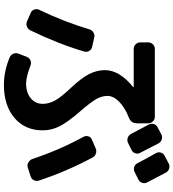

<svg xmlns="http://www.w3.org/2000/svg" viewBox="31 -898 937 1040"><g transform="rotate(90 500.0 -377.5)"><path d="M431.6 -49.8Q480.5 -49.8 511.2 -74.7Q542 -99.6 542 -139.6Q542 -173.8 523.9 -206.5Q505.9 -239.3 455.1 -293Q403.3 -347.7 381.3 -390.1Q359.4 -432.6 359.4 -476.6Q359.4 -555.7 451.2 -629.9Q452.1 -630.9 452.1 -631.8Q452.1 -632.8 451.2 -632.8H244.1Q229.5 -632.8 219.2 -643.6Q209 -654.3 209 -668.9V-710.9Q209 -725.6 219.2 -736.3Q229.5 -747.1 244.1 -747.1H612.3Q627 -747.1 637.2 -736.3Q647.5 -725.6 647.5 -710.9V-651.4Q647.5 -617.2 614.3 -605.5Q560.5 -584 529.8 -553.2Q499 -522.5 499 -490.2Q499 -460 516.6 -429.2Q534.2 -398.4 581.1 -344.7Q639.6 -277.3 662.6 -232.9Q685.5 -188.5 685.5 -139.6Q685.5 -43.9 618.2 13.2Q550.8 70.3 439.5 70.3Q363.3 70.3 288.1 38.1Q275.4 32.2 270 18.1Q264.6 3.9 270.5 -9.8L288.1 -54.7Q293 -67.4 306.2 -73.2Q319.3 -79.1 333 -74.2Q396.5 -49.8 431.6 -49.8ZM755.9 -767.6Q773.4 -734.4 807.6 -667Q814.5 -654.3 809.6 -640.6Q804.7 -627 792 -621.1L752.9 -601.6Q739.3 -595.7 725.6 -600.6Q711.9 -605.5 705.1 -618.2L654.3 -713.9Q647.5 -726.6 651.4 -740.7Q655.3 -754.9 668 -761.7L707 -782.2Q719.7 -789.1 734.4 -784.7Q749 -780.3 755.9 -767.6ZM914.1 -807.6Q950.2 -739.3 967.8 -705.1Q974.6 -692.4 969.7 -678.2Q964.8 -664.1 952.1 -658.2L911.1 -637.7Q897.5 -630.9 883.3 -635.7Q869.1 -640.6 862.3 -655.3Q845.7 -688.5 808.6 -753.9Q801.8 -766.6 806.2 -780.3Q810.5 -793.9 824.2 -800.8L865.2 -822.3Q877.9 -829.1 892.6 -824.7Q907.2 -820.3 914.1 -807.6ZM885.7 -58.6Q872.1 -54.7 858.9 -62.5Q845.7 -70.3 840.8 -84Q791 -232.4 720.7 -360.4Q713.9 -373 717.8 -386.7Q721.7 -400.4 735.4 -406.2L783.2 -426.8Q795.9 -432.6 810.5 -428.2Q825.2 -423.8 832 -411.1Q908.2 -269.5 958 -118.2Q961.9 -104.5 955.6 -91.8Q949.2 -79.1 934.6 -74.2ZM48.8 -75.2Q36.1 -80.1 31.2 -93.8Q26.4 -107.4 32.2 -120.1Q96.7 -252.9 138.7 -393.6Q142.6 -407.2 156.2 -415Q169.9 -422.9 183.6 -418.9L234.4 -407.2Q248 -404.3 255.4 -391.6Q262.7 -378.9 258.8 -365.2Q216.8 -222.7 143.6 -72.3Q136.7 -59.6 123 -54.2Q109.4 -48.8 95.7 -54.7Z"/></g></svg>

Font: Rounded-L Mgen+ 1mn bold
Style: Bold
Weight: 700
Designer: [Source Han Sans]
Ryoko NISHIZUKA  (kana & ideographs); Paul D. Hunt (Latin, Greek & Cyrillic); Wenlong ZHANG  (bopomofo
Version: Version 1.059.20150602